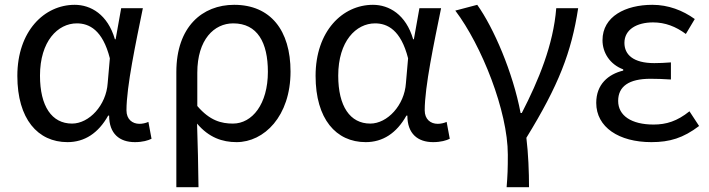

<svg xmlns="http://www.w3.org/2000/svg" viewBox="-20 -577 2944 797"><path d="M260 13C331 13 388 -24 429 -97H433C433 -22 476 13 540 13C572 13 595 6 609 -1L596 -71C585 -66 571 -63 559 -63C529 -63 505 -82 505 -119C505 -218 544 -400 573 -543H483L460 -414H457C427 -517 357 -557 290 -557C164 -557 52 -448 52 -262C52 -83 137 13 260 13ZM279 -64C195 -64 146 -136 146 -263C146 -406 220 -480 299 -480C350 -480 406 -453 436 -335L427 -232C421 -140 350 -64 279 -64Z M712 200H804C803 103 801 34 798 -64C847 -6 903 13 962 13C1076 13 1186 -94 1186 -280C1186 -451 1103 -557 952 -557C820 -557 712 -466 712 -278ZM947 -64C899 -64 851 -76 799 -137V-275C799 -413 869 -480 948 -480C1049 -480 1092 -400 1092 -279C1092 -145 1027 -64 947 -64Z M1498 13C1569 13 1626 -24 1667 -97H1671C1671 -22 1714 13 1778 13C1810 13 1833 6 1847 -1L1834 -71C1823 -66 1809 -63 1797 -63C1767 -63 1743 -82 1743 -119C1743 -218 1782 -400 1811 -543H1721L1698 -414H1695C1665 -517 1595 -557 1528 -557C1402 -557 1290 -448 1290 -262C1290 -83 1375 13 1498 13ZM1517 -64C1433 -64 1384 -136 1384 -263C1384 -406 1458 -480 1537 -480C1588 -480 1644 -453 1674 -335L1665 -232C1659 -140 1588 -64 1517 -64Z M2083 200H2176C2176 137 2173 60 2165 -5C2299 -223 2352 -360 2380 -543H2289C2277 -391 2216 -244 2146 -108H2141C2109 -277 2029 -462 1961 -557L1870 -533C1979 -389 2088 -116 2088 65C2088 125 2087 150 2083 200Z M2684 13C2760 13 2816 -4 2882 -54L2842 -115C2791 -74 2746 -60 2693 -60C2601 -60 2546 -97 2546 -158C2546 -218 2590 -250 2680 -250C2707 -250 2733 -249 2765 -247V-318C2738 -316 2718 -315 2696 -315C2609 -315 2572 -350 2572 -399C2572 -455 2624 -484 2691 -484C2741 -484 2785 -467 2827 -436L2864 -498C2814 -534 2754 -557 2688 -557C2577 -557 2481 -509 2481 -410C2481 -359 2511 -310 2567 -289V-284C2505 -269 2455 -227 2455 -150C2455 -49 2549 13 2684 13Z"/></svg>

Font: Noto Sans Mono CJK HK
Style: Regular
Weight: 400
Designer: Ryoko NISHIZUKA 西塚涼子 (kana, bopomofo & ideographs); Paul D. Hunt (Latin, Greek & Cyrillic); Sandoll Communications 산돌커뮤니
Foundry: Adobe
Version: Version 2.004;hotconv 1.0.118;makeotfexe 2.5.65603